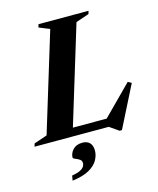

<svg xmlns="http://www.w3.org/2000/svg" viewBox="-170 -779 925 1121"><g transform="rotate(-15 292.5 -218.0)"><path d="M389 -639.5 194 0H-36L-30.5 -18.5L49 -45.5L230.5 -640L166 -666.5L171.5 -685H474L468.5 -666.5ZM398 -34 587.5 -225 609 -213 482 38.5H468L412.5 0H96.5L114 -49.5H454.5ZM162 119Q162 93 182.2 71.2Q202.5 49.5 240 49.5Q268 49.5 283.5 65.8Q299 82 299 112.5Q299 141.5 283 170Q267 198.5 229.5 219.8Q192 241 127.5 249L132.5 219.5Q163.5 214.5 181 206Q198.5 197.5 205.5 187Q212.5 176.5 212.5 165Q212.5 149.5 200 141.8Q187.5 134 174.8 129.2Q162 124.5 162 119Z"/></g></svg>

Font: Newsreader 36pt
Style: Bold Italic
Weight: 700
Italic angle: -17°
Designer: Hugues Gentile
Foundry: Production Type
Version: Version 1.003